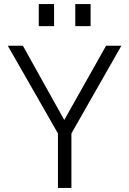

<svg xmlns="http://www.w3.org/2000/svg" viewBox="-20 -921 633 941"><path d="M264 -267 18 -697H92L295 -333L500 -697H575L330 -267V0H264ZM349 -901H424V-793H349ZM170 -901H245V-793H170Z"/></svg>

Font: Hanken Grotesk Light
Style: Regular
Weight: 300
Designer: Alfredo Marco Pradil
Foundry: Hanken Design Co.
Version: Version 3.014